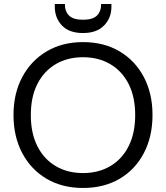

<svg xmlns="http://www.w3.org/2000/svg" viewBox="-20 -921 824 953"><path d="M392 12Q289 12 211.5 -33.5Q134 -79 90.5 -161Q47 -243 47 -350Q47 -457 90.5 -538.5Q134 -620 211.5 -666Q289 -712 392 -712Q496 -712 573.5 -666Q651 -620 694 -538.5Q737 -457 737 -350Q737 -243 694 -161Q651 -79 573.5 -33.5Q496 12 392 12ZM392 -62Q469 -62 527.5 -96.5Q586 -131 618.5 -195.5Q651 -260 651 -350Q651 -440 618.5 -504Q586 -568 527.5 -602.5Q469 -637 392 -637Q315 -637 256.5 -602.5Q198 -568 165.5 -504Q133 -440 133 -350Q133 -260 165.5 -195.5Q198 -131 256.5 -96.5Q315 -62 392 -62ZM392 -757Q323 -757 287.5 -794.5Q252 -832 252 -887V-901H302Q302 -864 323 -843.5Q344 -823 392 -823Q440 -823 461 -843.5Q482 -864 482 -901H533V-887Q533 -832 496.5 -794.5Q460 -757 392 -757Z"/></svg>

Font: DeepMind Sans
Style: Regular
Weight: 400
Designer: Jonny Pinhorn / Modifications: Colophon Foundry
Foundry: Colophon Foundry
Version: Version 1.002; ttfautohint (v1.8.2)